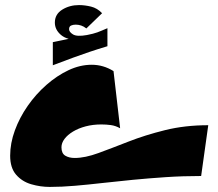

<svg xmlns="http://www.w3.org/2000/svg" viewBox="-20 -693 860 756"><path d="M176 43Q139 43 103 32.5Q67 22 43.5 -5Q20 -32 20 -80Q20 -129 38.5 -179.5Q57 -230 89 -276Q121 -322 162.5 -358.5Q204 -395 249.5 -416.5Q295 -438 341 -438Q387 -438 427 -413L453 -188Q435 -198 416.5 -200.5Q398 -203 379 -203Q346 -203 317.5 -195.5Q289 -188 267.5 -175Q246 -162 234 -146Q222 -130 222 -113Q222 -89 237 -80Q252 -71 274 -71Q315 -71 368 -90.5Q421 -110 486 -135.5Q551 -161 629.5 -180.5Q708 -200 800 -200L772 0Q700 0 633 4.5Q566 9 503.5 15Q441 21 384 27.5Q327 34 275 38.5Q223 43 176 43ZM310 -529 292 -535Q244 -535 220 -555.5Q196 -576 196 -604Q196 -637 225 -655Q254 -673 291 -673Q314 -673 338.5 -667Q363 -661 382 -641L320 -581Q310 -589 299.5 -592.5Q289 -596 278 -596Q268 -596 260 -592.5Q252 -589 252 -578Q252 -567 267.5 -557.5Q283 -548 322 -555Q348 -560 363 -565.5Q378 -571 403 -582V-531ZM188 -436V-527Q231 -536 265 -543Q299 -550 332 -556Q365 -562 403 -568V-511Q363 -499 332 -488.5Q301 -478 268 -466Q235 -454 188 -436Z"/></svg>

Font: Marhey Light
Style: Bold
Weight: 700
Version: Version 1.000